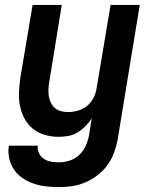

<svg xmlns="http://www.w3.org/2000/svg" viewBox="-20 -550 640 783"><path d="M220 213Q193 213 167 210Q141 207 116.5 198.5Q92 190 71.5 176Q51 162 37 141.5Q23 121 17.5 95.5Q12 70 16 44H134Q132 60 139 74.5Q146 89 158.5 97.5Q171 106 187 109Q203 112 220 112Q242 112 264 105Q286 98 303 82Q320 66 329.5 44.5Q339 23 343 2L354 -67Q343 -50 328 -35Q313 -20 295.5 -9.5Q278 1 258 4.5Q238 8 219 8Q190 8 162.5 0Q135 -8 114 -25Q93 -42 80 -66.5Q67 -91 61.5 -118Q56 -145 57.5 -174.5Q59 -204 63 -233L113 -530H232L181 -217Q178 -202 177.5 -187Q177 -172 179 -158Q181 -144 187.5 -131Q194 -118 204.5 -109Q215 -100 229 -96.5Q243 -93 258 -93Q278 -93 298.5 -99Q319 -105 335.5 -118.5Q352 -132 361.5 -151Q371 -170 374 -190L431 -530H550L460 18Q455 45 445.5 71.5Q436 98 419 122Q402 146 378.5 164Q355 182 328.5 193.5Q302 205 274.5 209Q247 213 220 213Z"/></svg>

Font: Iosevka Curly Extended
Style: Bold Italic
Weight: 700
Width: 7
Italic angle: -9°
Monospace: yes
Designer: Belleve Invis
Foundry: Belleve Invis
Version: Version 11.1.0; ttfautohint (v1.8.3)